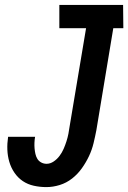

<svg xmlns="http://www.w3.org/2000/svg" viewBox="-20 -755 523 783"><path d="M169 8Q143 8 118 2.5Q93 -3 73 -16.5Q53 -30 39 -50.5Q25 -71 18 -95Q11 -119 10 -144.5Q9 -170 13 -197H123Q121 -185 120.5 -173Q120 -161 121 -149.5Q122 -138 124.5 -127Q127 -116 132.5 -107Q138 -98 148 -92.5Q158 -87 170 -87Q185 -87 199 -96.5Q213 -106 223 -119.5Q233 -133 239.5 -148Q246 -163 251 -178.5Q256 -194 259 -209.5Q262 -225 264 -240L331 -640H222V-735H482L483 -640H442L373 -224Q368 -198 361.5 -171Q355 -144 343 -118.5Q331 -93 314 -69Q297 -45 274 -27Q251 -9 223.5 -0.5Q196 8 169 8Z"/></svg>

Font: Iosevka QP
Style: Bold Italic
Weight: 700
Italic angle: -9°
Designer: Belleve Invis
Foundry: Belleve Invis
Version: Version 20.0.0; ttfautohint (v1.8.4)